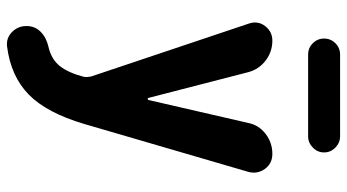

<svg xmlns="http://www.w3.org/2000/svg" viewBox="-238 -512 977 540"><g transform="rotate(90 250.0 -241.5)"><path d="M132.8 -710H363.3Q380.9 -710 394.5 -696.8Q408.2 -683.6 408.2 -665Q408.2 -646.5 394.5 -633.3Q380.9 -620.1 363.3 -620.1H132.8Q114.3 -620.1 101.1 -633.3Q87.9 -646.5 87.9 -665Q87.9 -683.6 101.1 -696.8Q114.3 -710 132.8 -710ZM412.1 -519.5Q439.5 -519.5 454.6 -498.5Q469.7 -477.5 462.9 -452.1L328.1 9.8Q296.9 115.2 245.6 165.5Q194.3 215.8 110.4 226.6Q86.9 229.5 69.8 212.9Q52.7 196.3 52.7 171.9Q52.7 148.4 68.8 132.3Q85 116.2 110.4 110.4Q145.5 102.5 164.6 79.1Q183.6 55.7 195.3 11.7Q197.3 2 194.3 -10.7L45.9 -453.1Q37.1 -478.5 52.7 -499Q68.4 -519.5 93.8 -519.5Q125 -519.5 149.9 -500.5Q174.8 -481.4 182.6 -451.2L254.9 -170.9Q254.9 -168.9 257.3 -168.9Q259.8 -168.9 260.7 -170.9L325.2 -451.2Q331.1 -481.4 356 -500.5Q380.9 -519.5 412.1 -519.5Z"/></g></svg>

Font: Rounded-X Mgen+ 2m bold
Style: Bold
Weight: 700
Designer: [Source Han Sans]
Ryoko NISHIZUKA  (kana & ideographs); Paul D. Hunt (Latin, Greek & Cyrillic); Wenlong ZHANG  (bopomofo
Version: Version 1.059.20150602